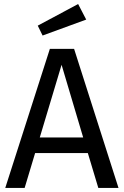

<svg xmlns="http://www.w3.org/2000/svg" viewBox="-20 -931 613 951"><path d="M167 -804 191 -755 407 -834 367 -911ZM567 0 347 -689H227L6 0H102L154 -173H415L467 0ZM285 -610 392 -250H177Z"/></svg>

Font: Fira Sans
Style: Regular
Weight: 400
Designer: Carrois Corporate & Edenspiekermann AG
Foundry: Carrois Corporate GbR & Edenspiekermann AG
Version: Version 4.203